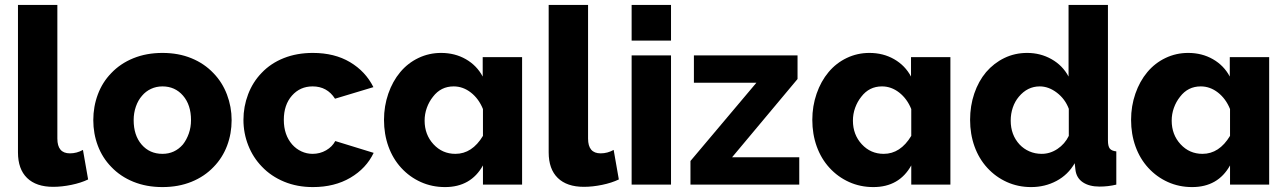

<svg xmlns="http://www.w3.org/2000/svg" viewBox="-20 -750 5231 780"><path d="M196 9Q231 9 270 1Q309 -7 338 -21L317 -141Q292 -127 264 -127Q213 -127 213 -187V-730H53V-131Q53 -63 90 -27Q127 9 196 9Z M848 -72Q884 -109 902.5 -158Q921 -207 921 -262Q921 -316 902 -366Q883 -416 847 -453Q810 -492 757.5 -513.5Q705 -535 640 -535Q575 -535 522 -513.5Q469 -492 432 -453Q396 -416 377.5 -366.5Q359 -317 359 -262Q359 -207 377.5 -158Q396 -109 432 -72Q469 -33 522 -11.5Q575 10 640 10Q705 10 758 -11.5Q811 -33 848 -72ZM557 -361Q572 -379 593.5 -389Q615 -399 640 -399Q691 -399 723.5 -361.5Q756 -324 756 -262Q756 -233 747 -207.5Q738 -182 723 -163Q690 -125 640 -125Q588 -125 555.5 -162.5Q523 -200 523 -262Q523 -291 532 -317Q541 -343 557 -361Z M1044 -73Q1081 -34 1134 -12Q1187 10 1251 10Q1339 10 1403.5 -28Q1468 -66 1498 -129L1342 -177Q1330 -154 1305 -139.5Q1280 -125 1250 -125Q1226 -125 1204.5 -135Q1183 -145 1167 -163Q1133 -202 1133 -263Q1133 -324 1166 -361.5Q1199 -399 1250 -399Q1309 -399 1341 -349L1497 -396Q1465 -460 1402 -497.5Q1339 -535 1251 -535Q1186 -535 1133 -514Q1080 -493 1043 -454Q1007 -417 988 -367Q969 -317 969 -263Q969 -209 988.5 -159.5Q1008 -110 1044 -73Z M1942 -78V0H2101V-518H1941V-439Q1917 -484 1872.5 -509.5Q1828 -535 1772 -535Q1723 -535 1680 -514.5Q1637 -494 1606 -457Q1575 -420 1557.5 -369.5Q1540 -319 1540 -263Q1540 -205 1558 -155Q1576 -105 1610 -68Q1644 -31 1689.5 -10.5Q1735 10 1788 10Q1893 10 1942 -78ZM1830 -125Q1777 -125 1741 -164Q1705 -203 1705 -260Q1705 -287 1714 -312Q1723 -337 1739 -357Q1771 -399 1823 -399Q1861 -399 1893 -374Q1925 -349 1942 -307V-198Q1898 -125 1830 -125Z M2352 9Q2387 9 2426 1Q2465 -7 2494 -21L2473 -141Q2448 -127 2420 -127Q2369 -127 2369 -187V-730H2209V-131Q2209 -63 2246 -27Q2283 9 2352 9Z M2706 -730H2546V-585H2706ZM2706 -525H2546V0H2706Z M3227 0V-111H2954L3220 -429V-525H2799V-414H3053L2785 -96V0Z M3682 -78V0H3841V-518H3681V-439Q3657 -484 3612.5 -509.5Q3568 -535 3512 -535Q3463 -535 3420 -514.5Q3377 -494 3346 -457Q3315 -420 3297.5 -369.5Q3280 -319 3280 -263Q3280 -205 3298 -155Q3316 -105 3350 -68Q3384 -31 3429.5 -10.5Q3475 10 3528 10Q3633 10 3682 -78ZM3570 -125Q3517 -125 3481 -164Q3445 -203 3445 -260Q3445 -287 3454 -312Q3463 -337 3479 -357Q3511 -399 3563 -399Q3601 -399 3633 -374Q3665 -349 3682 -307V-198Q3638 -125 3570 -125Z M4346 -87 4349 -60Q4353 -27 4379 -9.5Q4405 8 4447 8Q4482 8 4515 0V-135Q4496 -137 4488.5 -146.5Q4481 -156 4481 -180V-730H4321V-439Q4297 -484 4252 -509.5Q4207 -535 4153 -535Q4103 -535 4060.5 -514.5Q4018 -494 3986 -457Q3955 -420 3938 -370Q3921 -320 3921 -263Q3921 -205 3939 -155Q3957 -105 3991 -68Q4025 -31 4070.5 -10.5Q4116 10 4169 10Q4225 10 4272 -15Q4319 -40 4346 -87ZM4122 -163Q4086 -202 4086 -260Q4086 -288 4094.5 -313Q4103 -338 4119 -357Q4154 -399 4204 -399Q4240 -399 4273.5 -373.5Q4307 -348 4322 -308V-198Q4306 -165 4276 -145Q4246 -125 4212 -125Q4185 -125 4162 -135Q4139 -145 4122 -163Z M4977 -78V0H5136V-518H4976V-439Q4952 -484 4907.5 -509.5Q4863 -535 4807 -535Q4758 -535 4715 -514.5Q4672 -494 4641 -457Q4610 -420 4592.5 -369.5Q4575 -319 4575 -263Q4575 -205 4593 -155Q4611 -105 4645 -68Q4679 -31 4724.5 -10.5Q4770 10 4823 10Q4928 10 4977 -78ZM4865 -125Q4812 -125 4776 -164Q4740 -203 4740 -260Q4740 -287 4749 -312Q4758 -337 4774 -357Q4806 -399 4858 -399Q4896 -399 4928 -374Q4960 -349 4977 -307V-198Q4933 -125 4865 -125Z"/></svg>

Font: RT Raleway ExtraBold
Style: Regular
Weight: 400
Designer: Matt McInerney, Pablo Impallari, Rodrigo Fuenzalida — Edited by Milan Moffatt in April 2016
Foundry: Matt McInerney, Pablo Impallari, Rodrigo Fuenzalida — Edited by Milan Moffatt in April 2016
Version: Version 3.001